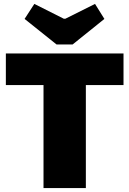

<svg xmlns="http://www.w3.org/2000/svg" viewBox="-20 -964 663 984"><path d="M420 -690V0H203V-690ZM613 -690V-528H10V-690ZM467 -944 515 -867 352 -736H270L106 -867L156 -944L307 -868H315Z"/></svg>

Font: Exo 2 Black
Style: Regular
Weight: 900
Designer: Natanael Gama
Foundry: Natanael Gama
Version: Version 2.010